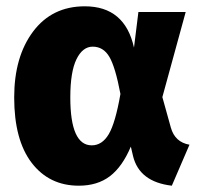

<svg xmlns="http://www.w3.org/2000/svg" viewBox="-20 -571 638 609"><path d="M249 -551Q376 -551 405 -420L419 -533H569L495 -263L522 -166Q535 -120 581 -112L525 18Q422 6 402 -76L395 -106Q368 -42 328.5 -12Q289 18 230 18Q136 18 80.5 -54.5Q25 -127 25 -262Q25 -391 85 -471Q145 -551 249 -551ZM274 -423Q242 -423 222.5 -383Q203 -343 203 -262Q203 -110 271 -110Q304 -110 325 -145.5Q346 -181 362 -273Q346 -358 327 -390.5Q308 -423 274 -423Z"/></svg>

Font: FiraGO ExtraBold
Style: Regular
Weight: 800
Designer: bBox Type
Foundry: bBox Type GmbH
Version: Version 1.001;PS 001.001;hotconv 1.0.88;makeotf.lib2.5.64775